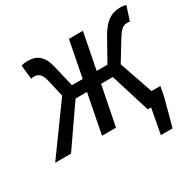

<svg xmlns="http://www.w3.org/2000/svg" viewBox="-213 -863 1273 1250"><g transform="rotate(-30 423.5 -238.0)"><path d="M652 188 687 0H667L685 -91H809L795 -17L740 188ZM-34 0 224 -356 194 -486Q184 -527 167.5 -541Q151 -555 130 -555Q122 -555 116 -554.5Q110 -554 104 -552L93 -657Q105 -661 117.5 -662.5Q130 -664 145 -664Q195 -664 227.5 -636Q260 -608 275 -544L313 -383H394L447 -654H552L499 -383H580L670 -544Q698 -593 725 -619Q752 -645 779.5 -654.5Q807 -664 836 -664Q849 -664 861 -662.5Q873 -661 881 -657L846 -552Q842 -554 837.5 -554.5Q833 -555 826 -555Q813 -555 800.5 -549.5Q788 -544 774.5 -529.5Q761 -515 744 -486L656 -342L774 0H662L570 -296H482L423 0H318L376 -296H290L85 0Z"/></g></svg>

Font: Source Sans 3 SemiBold
Style: Italic
Weight: 600
Italic angle: -11°
Designer: Paul D. Hunt
Foundry: Adobe
Version: Version 3.046;hotconv 1.0.118;makeotfexe 2.5.65603